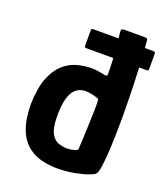

<svg xmlns="http://www.w3.org/2000/svg" viewBox="-130 -778 748 873"><g transform="rotate(20 244.0 -341.5)"><path d="M37 -229Q39 -305 57.5 -353Q76 -401 105.5 -428Q135 -455 171 -465Q207 -475 244 -475Q258 -475 276 -472Q294 -469 304 -467Q311 -465 315.5 -466Q320 -467 320 -475Q320 -493 319.5 -513Q319 -533 317.5 -553.5Q316 -574 314 -594.5Q312 -615 310.5 -633.5Q309 -652 307 -667Q305 -684 308.5 -687Q312 -690 321 -690H417Q424 -690 428.5 -689Q433 -688 434 -681Q438 -640 441 -585.5Q444 -531 446 -468.5Q448 -406 448.5 -343Q449 -280 447.5 -222Q446 -164 442.5 -119Q439 -74 433 -50Q430 -38 424.5 -32Q419 -26 397 -18Q378 -10 336 -1.5Q294 7 244 7Q205 6 171.5 -2.5Q138 -11 113 -30Q75 -57 56 -106.5Q37 -156 37 -229ZM168 -228Q167 -159 184.5 -130.5Q202 -102 229 -98Q241 -94 254.5 -93.5Q268 -93 281.5 -95.5Q295 -98 305 -102Q308 -104 309.5 -106.5Q311 -109 311 -114Q312 -136 313.5 -160Q315 -184 315.5 -208Q316 -232 317 -256Q318 -280 318.5 -302Q319 -324 318 -343Q318 -350 316.5 -352.5Q315 -355 311 -356Q298 -361 280.5 -364.5Q263 -368 251 -368Q239 -368 224.5 -363Q210 -358 197.5 -344Q185 -330 177 -302.5Q169 -275 168 -228ZM189 -552Q180 -552 179 -555Q178 -558 178 -564V-631Q178 -639 179.5 -641.5Q181 -644 190 -644H476Q483 -644 485.5 -642Q488 -640 488 -632V-561Q488 -555 486 -553.5Q484 -552 475 -552Z"/></g></svg>

Font: Glory
Style: Bold
Weight: 700
Designer: Robert Leuschke
Foundry: Robert Leuschke
Version: Version 1.011